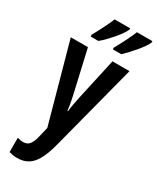

<svg xmlns="http://www.w3.org/2000/svg" viewBox="-250 -835 935 1144"><g transform="rotate(30 218.0 -263.0)"><path d="M3 -543H121L185 -264Q189 -245 193 -226.5Q197 -208 200 -189Q203 -170 205 -153H209Q211 -176 216 -203Q221 -230 228 -263L290 -543H407L249 64Q232 126 210 165Q188 204 157.5 222Q127 240 86 240Q71 240 57.5 238Q44 236 29 232V133Q39 136 48.5 138Q58 140 67 140Q87 140 100 131.5Q113 123 123 101.5Q133 80 141 41L152 -5ZM436 -757Q430 -742 415.5 -721.5Q401 -701 383 -679.5Q365 -658 347 -639Q329 -620 314 -606H256V-618Q272 -646 286.5 -674.5Q301 -703 312.5 -727.5Q324 -752 329 -766H436ZM283 -757Q276 -741 262 -721Q248 -701 230.5 -681Q213 -661 194.5 -641.5Q176 -622 156 -606H103V-618Q119 -647 133.5 -675.5Q148 -704 159.5 -728Q171 -752 176 -766H283Z"/></g></svg>

Font: Noto Sans Display ExtraCondensed SemiBold
Style: Regular
Weight: 600
Width: 2
Designer: Monotype Design Team
Foundry: Monotype Imaging Inc.
Version: Version 2.003